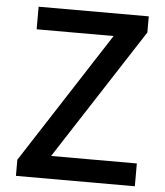

<svg xmlns="http://www.w3.org/2000/svg" viewBox="-53 -784 712 830"><g transform="rotate(5 303.5 -368.5)"><path d="M47 0H563V-99H191L559 -667V-737H81V-639H415L47 -70Z"/></g></svg>

Font: Noto Sans CJK TC Medium
Style: Regular
Weight: 500
Designer: Ryoko NISHIZUKA 西塚涼子 (kana, bopomofo & ideographs); Paul D. Hunt (Latin, Greek & Cyrillic); Sandoll Communications 산돌커뮤니
Foundry: Adobe
Version: Version 2.004;hotconv 1.0.118;makeotfexe 2.5.65603